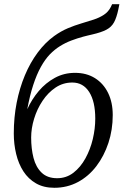

<svg xmlns="http://www.w3.org/2000/svg" viewBox="-20 -882 595 912"><path d="M547 -862 542 -837Q534 -799 521.8 -776.2Q509.5 -753.5 485.2 -740.8Q461 -728 417 -718Q408 -716 397.8 -713.5Q387.5 -711 376 -708Q346.5 -700 318.8 -689.5Q291 -679 265.5 -663.2Q240 -647.5 216.5 -623.5Q194 -600 174 -564Q154 -528 137.8 -478.2Q121.5 -428.5 109.5 -363Q131 -410.5 164 -449.5Q197 -488.5 240.5 -512.2Q284 -536 336.5 -536Q391 -536 431.2 -510.8Q471.5 -485.5 493.5 -440.5Q515.5 -395.5 515.5 -335.5Q515.5 -265.5 495 -203.2Q474.5 -141 437.8 -92.8Q401 -44.5 350 -17.2Q299 10 238 10Q187.5 10 151 -11Q114.5 -32 91.2 -68Q68 -104 56.8 -150.5Q45.5 -197 45.5 -248Q45.5 -324.5 59.2 -394.2Q73 -464 98.2 -524.2Q123.5 -584.5 158.8 -632Q194 -679.5 237.5 -711Q269.5 -734 302.2 -747.8Q335 -761.5 366.5 -770.8Q398 -780 425.2 -789Q452.5 -798 473.5 -811.8Q494.5 -825.5 506.5 -849L512.5 -862ZM323.5 -490Q279.5 -490 243.8 -466Q208 -442 182 -403Q156 -364 142 -318Q128 -272 128 -228.5Q128 -176 139.2 -132Q150.5 -88 177.8 -61.8Q205 -35.5 251.5 -35.5Q295 -35.5 328.8 -61.5Q362.5 -87.5 385.8 -129.8Q409 -172 420.8 -221.5Q432.5 -271 432.5 -318.5Q432.5 -399.5 403.8 -444.8Q375 -490 323.5 -490Z"/></svg>

Font: Merriweather 36pt Light
Style: Italic
Weight: 300
Italic angle: -7.8°
Version: Version 2.101